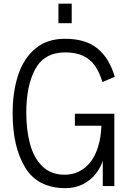

<svg xmlns="http://www.w3.org/2000/svg" viewBox="-20 -1006 704 1038"><path d="M384.8 -391.1H598.1V0H535.6V-136.7Q523.4 -98.6 496.6 -64.9Q469.7 -31.2 428.2 -10Q386.7 11.2 334.5 11.2Q184.6 11.2 116.5 -99.9Q48.3 -210.9 48.3 -394.5Q48.3 -507.8 77.6 -598.4Q106.9 -689 170.4 -742.7Q233.9 -796.4 331.1 -796.4Q441.9 -796.4 506.1 -744.6Q570.3 -692.9 600.6 -590.8L533.7 -562.5Q517.6 -616.2 492.9 -651.1Q468.3 -686 429.2 -704.3Q390.1 -722.7 332.5 -722.7Q220.2 -722.7 171.1 -633.1Q122.1 -543.5 122.1 -397.9Q122.1 -302.2 142.6 -226.8Q163.1 -151.4 209.5 -106.4Q255.9 -61.5 329.1 -61.5Q393.6 -61.5 441.4 -101.3Q489.3 -141.1 511.7 -217.3Q525.9 -264.2 528.3 -326.2H384.8ZM295.9 -986.3H367.7V-880.4H295.9Z"/></svg>

Font: Decalotype Light
Style: Regular
Weight: 300
Designer: Alfredo Marco Pradil
Foundry: Alfredo Marco Pradil
Version: Version 1.0